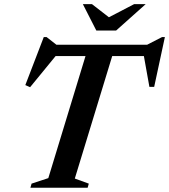

<svg xmlns="http://www.w3.org/2000/svg" viewBox="-20 -886 798 906"><path d="M691 -621.5H188L253.5 -635L122 -474.5L99.5 -484.5L186.5 -711H200L259.5 -664.5L216 -675H706.5L654 -664.5L744.5 -711H758L707.5 -476H685L656.5 -635ZM389 -639.5H515L333 -43.5L399 -19.5L393.5 0H123.5L129 -19.5L208 -45.5ZM667.5 -866.5 528 -742H434.5L371 -866.5H414L503 -797.5H480.5L613 -866.5Z"/></svg>

Font: Newsreader 24pt SemiBold
Style: Italic
Weight: 600
Italic angle: -17°
Designer: Hugues Gentile
Foundry: Production Type
Version: Version 1.003